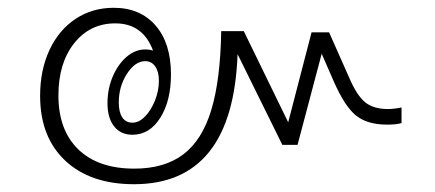

<svg xmlns="http://www.w3.org/2000/svg" viewBox="-20 -486 1118 493"><path d="M1011 -210V-170Q998 -166 974 -166Q923 -166 894 -189.5Q865 -213 837 -277L806 -348L744 -114H705L590 -347Q578 -13 324 -13Q212 -13 147.5 -73.5Q83 -134 83 -240Q83 -306 107 -357.5Q131 -409 174 -437.5Q217 -466 272 -466Q340 -466 379.5 -420.5Q419 -375 419 -295Q419 -227 391.5 -183.5Q364 -140 320 -140Q290 -140 273 -161.5Q256 -183 256 -221Q256 -258 269.5 -289.5Q283 -321 305 -340Q327 -359 353 -359Q364 -359 373 -356Q347 -426 276 -426Q211 -426 170.5 -375Q130 -324 130 -241Q130 -152 181 -102.5Q232 -53 325 -53Q402 -53 450.5 -89.5Q499 -126 522.5 -203.5Q546 -281 548 -406H606L720 -172L780 -403H825L876 -288Q896 -241 917.5 -223.5Q939 -206 976 -206Q991 -206 1011 -210ZM388 -279Q388 -302 378.5 -315.5Q369 -329 353 -329Q327 -329 306 -296.5Q285 -264 285 -223Q285 -198 294 -184.5Q303 -171 320 -171Q337 -171 352.5 -187Q368 -203 378 -228Q388 -253 388 -279Z"/></svg>

Font: KoHo Light
Style: Regular
Weight: 300
Version: Version 1.000; ttfautohint (v1.6)